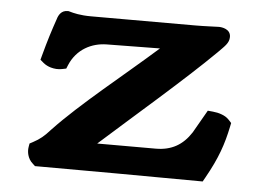

<svg xmlns="http://www.w3.org/2000/svg" viewBox="-42 -543 823 598"><g transform="rotate(5 370.0 -244.0)"><path d="M78.7 -344.3 75.3 -331.6 85.8 -322.6C93 -316.6 101.2 -312.7 109.4 -310.3C120.6 -307.1 132.5 -306.1 144.5 -308.5L157.7 -311.2L162.4 -322.6C183.8 -373.5 230.1 -396.6 276.9 -397.1L443 -399.1C339.6 -307.1 210.1 -205 127.8 -117.8C108.1 -95.9 96.2 -85.8 74.3 -74.1L64.1 -68.7L62.3 -58.1C60.8 -49.5 61.4 -41 63.6 -32.9C66.2 -23.6 71.1 -14.2 79.9 -6.8L87.1 0H97C178.3 0 261 0.3 344.2 0.6C426.7 1 509.2 1.5 596.9 2L611.6 2.1L618.8 -10.7C655.7 -76.3 670.2 -120.4 681.5 -174.4L684.1 -187L675.4 -196.5C668.4 -204.1 660 -208.4 651.4 -211.5C643.1 -214.6 634 -216.5 624.3 -217.4L608.3 -218.9L567.3 -147.4C540.8 -106.6 505.9 -87 457 -87H274.1C370.9 -174 530.8 -311.3 623 -402.8C642.4 -422.9 657 -433.9 657 -453.6C657 -478.5 629.4 -482 620 -482C613.1 -482 576.3 -480 545.6 -480H220.1C186.7 -480 165.7 -485.3 153 -489L149.6 -490H146C127.1 -490 118.5 -475.2 114.8 -462.2C102.3 -426 92.2 -394.6 78.7 -344.3Z"/></g></svg>

Font: Linux Libertine Mono O 
Style: Mono Bold
Weight: 400
Designer: Philipp H. Poll
Foundry: Philipp H. Poll
Version: Version 5.1.7